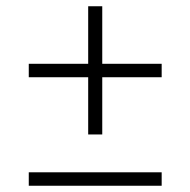

<svg xmlns="http://www.w3.org/2000/svg" viewBox="-20 -594 609 614"><path d="M307 -390H497V-347H307V-164H262V-347H72V-390H262V-574H307ZM72 0V-43H497V0Z"/></svg>

Font: Montserrat Light Alt1
Style: Light
Weight: 500
Designer: Differentunic
Foundry: Julieta Ulanovsky
Version: 0.1